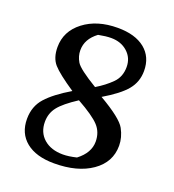

<svg xmlns="http://www.w3.org/2000/svg" viewBox="-126 -779 799 883"><g transform="rotate(20 273.0 -338.0)"><path d="M338.5 -356.9Q448.2 -293.3 469.7 -253.6Q491.3 -213.8 491.3 -173.3Q491.3 -92.3 421.3 -43.6Q351.3 5.1 237.4 5.1Q149.2 5.1 100 -34.6Q50.8 -74.4 50.8 -145.1Q50.8 -206.7 88.5 -248.7Q126.2 -290.8 203.1 -336.4Q122.6 -390.3 96.2 -420.5Q69.7 -450.8 69.7 -503.1Q69.7 -581 134.9 -631Q200 -681 301 -681Q386.2 -681 433.8 -642.6Q481.5 -604.1 481.5 -535.4Q481.5 -482.1 448.7 -442.3Q415.9 -402.6 338.5 -356.9ZM294.9 -389.2Q338.5 -415.4 369.2 -446.2Q400 -476.9 400 -525.1Q400 -569.7 368.2 -598.2Q336.4 -626.7 288.2 -626.7Q262.1 -626.7 225.6 -619.5Q199 -599.5 186.2 -576.4Q173.3 -553.3 173.3 -525.6Q173.3 -496.4 189 -470Q204.6 -443.6 294.9 -389.2ZM246.2 -306.7Q181.5 -264.6 157.2 -233.3Q132.8 -202.1 132.8 -160.5Q132.8 -108.7 167.9 -77.9Q203.1 -47.2 261.5 -47.2Q289.7 -47.2 327.7 -56.4Q355.9 -77.9 369.7 -102.3Q383.6 -126.7 383.6 -153.8Q383.6 -200 354.9 -231Q326.2 -262.1 246.2 -306.7Z"/></g></svg>

Font: MM Jasmine
Style: Regular
Weight: 400
Designer: Khon Soe Zaw Thu
Version: Version 1.00 July 11, 2016, initial release